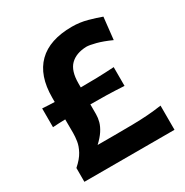

<svg xmlns="http://www.w3.org/2000/svg" viewBox="-177 -918 1020 1060"><g transform="rotate(-30 333.5 -388.0)"><path d="M58 0H632.4V-154.2Q587.3 -147.7 542.7 -144.4Q498.1 -141.2 446.1 -140.4Q394 -139.6 325.8 -139.6H223Q253.9 -168.5 270.5 -194.1Q287.1 -219.7 293.7 -243.6Q300.3 -267.5 300.3 -291.1V-353.7Q352.4 -353.9 404.2 -352.6Q456.1 -351.3 514.7 -347.8V-467.5Q456.4 -463.9 404.9 -462.6Q353.4 -461.3 301.3 -461.3V-487.2Q301.3 -566.6 337.2 -602.3Q373 -638.1 439.3 -640.4Q459.1 -640.4 498.1 -630.2Q537.2 -620.1 589.5 -596.5L604.9 -737.3Q571.4 -749.9 523.5 -763.1Q475.6 -776.2 426.4 -776.2Q283.1 -776.2 209.8 -703.8Q136.5 -631.4 136.5 -491.3V-463.7Q117.7 -464.2 98.2 -465.1Q78.8 -465.9 58.7 -467.5V-347.8Q79 -349 99.1 -350.1Q119.2 -351.1 138.6 -351.4L139 -264.9Q139 -241.9 134.8 -213.5Q130.5 -185.2 113.4 -153.5Q96.3 -121.8 58 -88.1Z"/></g></svg>

Font: Pinar-VF-FD
Style: Regular
Weight: 300
Designer: Amin Abedi
Version: Version 3.0